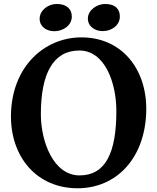

<svg xmlns="http://www.w3.org/2000/svg" viewBox="-20 -958 811 991"><path d="M510.3 -797.4C555.7 -797.4 598.6 -826.7 598.6 -873C598.6 -909.2 577.1 -937.5 522.5 -937.5C479.5 -937.5 433.6 -905.3 433.6 -862.3C433.6 -820.8 470.7 -797.4 510.3 -797.4ZM260.3 -796.9C306.2 -796.9 350.6 -826.7 350.6 -872.6C350.6 -908.7 327.1 -937.5 272.5 -937.5C229 -937.5 184.6 -905.3 184.6 -861.3C184.6 -820.3 219.7 -796.9 260.3 -796.9ZM36.6 -367.7C32.2 -149.9 168.9 15.6 383.8 13.7C578.6 12.2 729.5 -138.2 734.9 -385.3C739.3 -605 604.5 -767.6 396 -765.1C208.5 -762.7 42 -615.2 36.6 -367.7ZM390.6 -52.7C254.4 -52.7 190.9 -229.5 190.9 -368.2C190.9 -578.1 254.4 -697.3 389.6 -697.3C521.5 -697.3 580.6 -530.8 580.6 -384.8C580.6 -169.4 524.9 -52.7 390.6 -52.7Z"/></svg>

Font: Merriweather
Style: Bold
Weight: 700
Designer: Eben Sorkin ( eben@eyebytes.com )
Foundry: Sorkin Type Co.
Version: Version 1.003